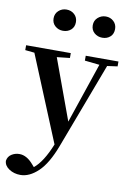

<svg xmlns="http://www.w3.org/2000/svg" viewBox="-116 -865 810 1202"><g transform="rotate(10 289.5 -264.0)"><path d="M527 -731Q527 -700 507 -682Q487 -664 457 -664Q427 -664 406 -682.5Q385 -701 385 -731Q385 -761 406.5 -780Q428 -799 457 -799Q486 -799 506.5 -780Q527 -761 527 -731ZM207 -664Q178 -664 157 -682.5Q136 -701 136 -731Q136 -761 157 -780Q178 -799 207 -799Q237 -799 257.5 -780Q278 -761 278 -731Q278 -700 257.5 -682Q237 -664 207 -664ZM583 -535V-504L518 -495L313 49Q269 166 213.5 218.5Q158 271 101 271Q60 271 29 250.5Q-2 230 -3 199Q1 172 23.5 157.5Q46 143 74 143Q120 143 162 192L176 208Q232 163 279 46L55 -498L-4 -504V-535H280V-504L198 -495L339 -110L469 -494L375 -504V-535Z"/></g></svg>

Font: Swei Spring CJKtc
Style: Bold
Weight: 700
Version: Version 1.021